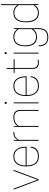

<svg xmlns="http://www.w3.org/2000/svg" viewBox="1498 -2338 1046 4083"><g transform="rotate(-90 2021.5 -297.0)"><path d="M250 0H230L30 -530H52L240 -25L428 -530H450Z M738 6Q663 6 615.5 -28.5Q568 -63 545.5 -122Q523 -181 523 -255Q523 -320 533.5 -370Q544 -420 573 -460Q627 -536 733 -536Q808 -536 854 -500.5Q900 -465 921.5 -405.5Q943 -346 943 -275V-255H543Q543 -187 562.5 -132.5Q582 -78 625 -46Q668 -14 738 -14Q804 -14 845 -38Q886 -62 904.5 -98Q923 -134 923 -170H943Q943 -132 924.5 -91Q906 -50 861.5 -22Q817 6 738 6ZM923 -275Q923 -343 903.5 -397.5Q884 -452 842 -484Q800 -516 733 -516Q637 -516 590 -448.5Q543 -381 543 -275Z M1088 0H1068V-410L1063 -530H1078L1085 -449Q1096 -468 1116 -488Q1136 -508 1166.5 -522Q1197 -536 1238 -536L1253 -535V-516Q1176 -516 1141 -485Q1101 -454 1088 -421Z M1725 0H1705V-375Q1705 -516 1573 -516Q1494 -516 1449 -486.5Q1404 -457 1385 -423V0H1365V-410L1360 -530H1375L1382 -448Q1441 -536 1566 -536Q1725 -536 1725 -384Z M1885 0H1865V-530H1885ZM1895 -680H1855V-720H1895Z M2235 6Q2160 6 2112.5 -28.5Q2065 -63 2042.5 -122Q2020 -181 2020 -255Q2020 -320 2030.5 -370Q2041 -420 2070 -460Q2124 -536 2230 -536Q2305 -536 2351 -500.5Q2397 -465 2418.5 -405.5Q2440 -346 2440 -275V-255H2040Q2040 -187 2059.5 -132.5Q2079 -78 2122 -46Q2165 -14 2235 -14Q2301 -14 2342 -38Q2383 -62 2401.5 -98Q2420 -134 2420 -170H2440Q2440 -132 2421.5 -91Q2403 -50 2358.5 -22Q2314 6 2235 6ZM2420 -275Q2420 -343 2400.5 -397.5Q2381 -452 2339 -484Q2297 -516 2230 -516Q2134 -516 2087 -448.5Q2040 -381 2040 -275Z M2729 6Q2699 6 2668.5 -3Q2638 -12 2618 -41Q2598 -70 2598 -129V-510H2513V-530H2598V-680H2618V-530H2803V-510H2618V-135Q2618 -64 2648.5 -39Q2679 -14 2733 -14Q2770 -14 2793 -24V-4Q2776 6 2729 6Z M2943 0H2923V-530H2943ZM2953 -680H2913V-720H2953Z M3273 206Q3122 206 3088 85Q3078 49 3078 0H3098Q3098 186 3264 186H3273Q3443 186 3443 0V-115Q3387 -34 3280 -34Q3174 -34 3126 -99.5Q3078 -165 3078 -275Q3078 -413 3129 -473Q3179 -536 3280 -536Q3343 -536 3385.5 -508Q3428 -480 3446 -451L3453 -530H3468L3463 -410V11Q3463 96 3418 151Q3373 206 3273 206ZM3281 -54Q3322 -54 3353.5 -69Q3385 -84 3407.5 -105Q3430 -126 3443 -147V-423Q3431 -442 3410 -463.5Q3389 -485 3357.5 -500.5Q3326 -516 3281 -516Q3185 -516 3141.5 -455Q3098 -394 3098 -295Q3098 -166 3144 -113Q3189 -54 3281 -54Z M3791 6Q3720 6 3675.5 -27Q3631 -60 3609.5 -119Q3588 -178 3588 -255Q3588 -403 3639 -467Q3690 -536 3791 -536Q3894 -536 3953 -455V-800H3973V-120L3978 0H3963L3956 -79Q3944 -61 3922.5 -41.5Q3901 -22 3868.5 -8Q3836 6 3791 6ZM3791 -14Q3832 -14 3863.5 -29Q3895 -44 3917.5 -65Q3940 -86 3953 -107V-423Q3941 -442 3920 -463.5Q3899 -485 3867.5 -500.5Q3836 -516 3791 -516Q3696 -516 3652 -449Q3608 -382 3608 -275Q3608 -14 3791 -14Z"/></g></svg>

Font: Tanohe Sans Thin
Style: Regular
Weight: 100
Designer: Village Type and Design LLC & Cristiano Sobral
Foundry: Cooper Hewitt Smithsonian Design Museum
Version: Version 1.00;September 29, 2021;FontCreator 13.0.0.2655 64-b